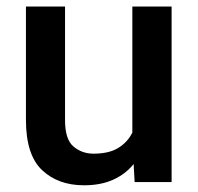

<svg xmlns="http://www.w3.org/2000/svg" viewBox="-20 -548 596 578"><path d="M385.3 0 382.3 -54.2Q357.9 -23.9 320.8 -7.1Q283.7 9.8 232.9 9.8Q154.8 9.8 106.4 -36.1Q58.1 -82 58.1 -187V-528.3H175.8V-186Q175.8 -128.4 201.2 -106.9Q226.6 -85.4 261.7 -85.4Q308.1 -85.4 336.2 -102.8Q364.3 -120.1 378.4 -148.9V-528.3H496.6V0Z"/></svg>

Font: Vazirmatn RD FD Medium
Style: Regular
Weight: 500
Designer: Saber Rastikerdar
Foundry: Saber Rastikerdar
Version: Version 33.003